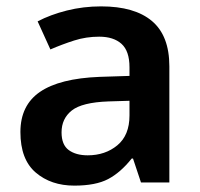

<svg xmlns="http://www.w3.org/2000/svg" viewBox="-20 -572 628 602"><path d="M297 -552Q402 -552 456.5 -506Q511 -460 511 -364V0H422L397 -75H393Q358 -31 319 -10.5Q280 10 213 10Q140 10 92 -31Q44 -72 44 -158Q44 -242 105.5 -284Q167 -326 292 -331L386 -334V-361Q386 -412 361 -434.5Q336 -457 291 -457Q250 -457 212.5 -445Q175 -433 138 -417L98 -505Q138 -526 189.5 -539Q241 -552 297 -552ZM320 -254Q237 -251 205 -225.5Q173 -200 173 -157Q173 -118 195.5 -101.5Q218 -85 255 -85Q310 -85 348 -116.5Q386 -148 386 -210V-256Z"/></svg>

Font: Noto Sans Gujarati UI SemiBold
Style: Regular
Weight: 600
Designer: Jelle Bosma - Monotype Design Team, Universal Thirst
Foundry: Monotype Imaging Inc.
Version: Version 2.106; ttfautohint (v1.8.4.7-5d5b)